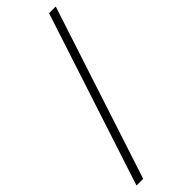

<svg xmlns="http://www.w3.org/2000/svg" viewBox="-287 -762 832 832"><g transform="rotate(-45 129.5 -346.0)"><path d="M20 52H-21L239 -744H280Z"/></g></svg>

Font: Mulish ExtraLight ExtraLight
Style: Regular
Weight: 250
Version: Version 3.603